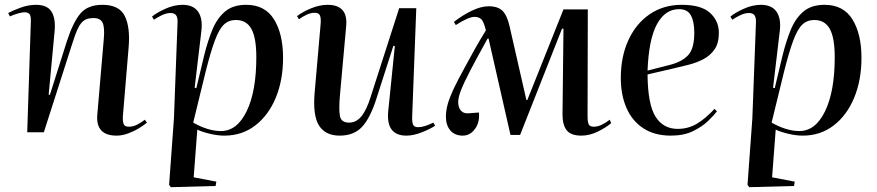

<svg xmlns="http://www.w3.org/2000/svg" viewBox="-20 -549 3641 797"><path d="M590 -40Q577 -29 556.5 -16.5Q536 -4 511.5 5Q487 14 464 14Q376 14 384 -74L411 -389Q415 -437 405.5 -455.5Q396 -474 368 -474Q344 -474 329.5 -464.5Q315 -455 303.5 -431Q292 -407 279 -365L162 0H93L108 -459Q109 -480 103.5 -489Q98 -498 82 -498Q62 -498 21 -481L14 -495Q30 -504 63.5 -516.5Q97 -529 129 -529Q175 -529 193 -502Q211 -475 207 -423L182 -156L187 -155L258 -379Q283 -456 313.5 -492.5Q344 -529 405 -529Q475 -529 498 -482.5Q521 -436 514 -353L490 -66Q489 -44 493.5 -33.5Q498 -23 515 -23Q533 -23 550 -32Q567 -41 581 -52Z M717 -455Q718 -476 711 -485.5Q704 -495 688 -495Q671 -495 652 -486Q633 -477 619 -467L611 -480Q628 -495 665 -512Q702 -529 738 -529Q782 -529 802 -501Q822 -473 816 -421L788 -185L795 -183L827 -317Q842 -378 861.5 -425.5Q881 -473 914 -501Q947 -529 1002 -529Q1080 -529 1117.5 -468.5Q1155 -408 1155 -309Q1155 -217 1125 -144Q1095 -71 1040 -28.5Q985 14 911 14Q883 14 850 6Q817 -2 799 -11L784 187L878 205L875 223L689 228L682 218L702 -57ZM959 -466Q930 -466 910 -447.5Q890 -429 872.5 -382.5Q855 -336 834 -253L782 -40Q844 -5 897 -5Q964 -5 1004 -87.5Q1044 -170 1044 -312Q1044 -392 1023.5 -429Q1003 -466 959 -466Z M1213 -482Q1236 -500 1271.5 -514.5Q1307 -529 1340 -529Q1425 -529 1417 -441L1391 -152Q1386 -96 1391 -68Q1396 -40 1429 -40Q1459 -40 1480.5 -66.5Q1502 -93 1519 -148L1637 -515H1708L1691 -67Q1690 -43 1694.5 -32Q1699 -21 1716 -21Q1740 -21 1779 -40L1786 -27Q1765 -13 1730.5 0.5Q1696 14 1667 14Q1580 14 1592 -92L1619 -358L1613 -359L1543 -141Q1517 -59 1483 -22.5Q1449 14 1390 14Q1331 14 1304.5 -27.5Q1278 -69 1286 -164L1311 -450Q1313 -474 1308 -485Q1303 -496 1287 -496Q1270 -496 1252 -487.5Q1234 -479 1221 -469Z M2139 11H2099L2008 -389H2004Q1959 -308 1932.5 -257Q1906 -206 1894 -175.5Q1882 -145 1882 -126Q1882 -102 1894 -89Q1906 -76 1929 -79L1968 -82Q1972 -41 1951.5 -13.5Q1931 14 1901 14Q1868 14 1849.5 -7.5Q1831 -29 1831 -64Q1831 -91 1839 -118.5Q1847 -146 1863.5 -181Q1880 -216 1907 -265Q1931 -310 1952.5 -348Q1974 -386 1997 -423Q1988 -460 1977.5 -469.5Q1967 -479 1950 -479Q1925 -479 1872 -445L1864 -458Q1900 -486 1938.5 -504.5Q1977 -523 2008 -523Q2047 -523 2066 -504Q2085 -485 2095 -441L2165 -134H2169L2319 -510H2420L2419 -66Q2419 -44 2423.5 -33.5Q2428 -23 2445 -23Q2462 -23 2479.5 -32Q2497 -41 2511 -52L2517 -38Q2498 -21 2463 -3.5Q2428 14 2393 14Q2350 14 2332.5 -8Q2315 -30 2315 -74L2319 -430H2313Z M2810 -529Q2891 -529 2927.5 -495.5Q2964 -462 2964 -413Q2964 -370 2946.5 -344.5Q2929 -319 2901 -304Q2873 -289 2839.5 -280.5Q2806 -272 2776 -265L2668 -240Q2669 -116 2701 -65Q2733 -14 2793 -14Q2837 -14 2873 -35.5Q2909 -57 2946 -97L2956 -87Q2945 -72 2920.5 -48Q2896 -24 2857.5 -5Q2819 14 2765 14Q2697 14 2650.5 -16.5Q2604 -47 2580.5 -101Q2557 -155 2557 -225Q2557 -314 2588.5 -382.5Q2620 -451 2677 -490Q2734 -529 2810 -529ZM2862 -413Q2862 -459 2848 -485Q2834 -511 2799 -511Q2741 -511 2707 -448.5Q2673 -386 2668 -256L2762 -280Q2812 -293 2837 -320.5Q2862 -348 2862 -413Z M3118 -455Q3119 -476 3112 -485.5Q3105 -495 3089 -495Q3072 -495 3053 -486Q3034 -477 3020 -467L3012 -480Q3029 -495 3066 -512Q3103 -529 3139 -529Q3183 -529 3203 -501Q3223 -473 3217 -421L3189 -185L3196 -183L3228 -317Q3243 -378 3262.5 -425.5Q3282 -473 3315 -501Q3348 -529 3403 -529Q3481 -529 3518.5 -468.5Q3556 -408 3556 -309Q3556 -217 3526 -144Q3496 -71 3441 -28.5Q3386 14 3312 14Q3284 14 3251 6Q3218 -2 3200 -11L3185 187L3279 205L3276 223L3090 228L3083 218L3103 -57ZM3360 -466Q3331 -466 3311 -447.5Q3291 -429 3273.5 -382.5Q3256 -336 3235 -253L3183 -40Q3245 -5 3298 -5Q3365 -5 3405 -87.5Q3445 -170 3445 -312Q3445 -392 3424.5 -429Q3404 -466 3360 -466Z"/></svg>

Font: Literata 72pt Medium
Style: Italic
Weight: 500
Italic angle: -2°
Designer: Latin by Veronika Burian and Jose Scaglione. Greek by Irene Vlachou. Cyrillic by Vera Evstafieva
Foundry: TypeTogether
Version: Version 3.002